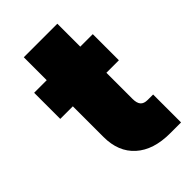

<svg xmlns="http://www.w3.org/2000/svg" viewBox="-196 -700 769 769"><g transform="rotate(-45 189.0 -315.0)"><path d="M355 -158.2V0H293Q199.2 0 146.7 -47.1Q94.2 -94.2 94.2 -178.2V-352.1H22.9V-500H94.2V-629.9H284.2V-500H355V-352.1H284.2V-204.1Q284.2 -180.2 293.7 -169.2Q303.2 -158.2 324.2 -158.2Z"/></g></svg>

Font: Overused Grotesk Black
Style: Regular
Weight: 900
Version: Version 0.002